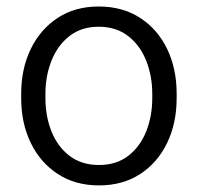

<svg xmlns="http://www.w3.org/2000/svg" viewBox="-20 -558 605 588"><path d="M44.9 -257.3V-271Q44.9 -347.7 74.2 -408Q103.5 -468.3 156.7 -503.2Q210 -538.1 282.2 -538.1Q355.5 -538.1 409.2 -503.2Q462.9 -468.3 491.9 -408Q521 -347.7 521 -271V-257.3Q521 -180.7 491.9 -120.4Q462.9 -60.1 409.4 -25.1Q356 9.8 283.2 9.8Q210.4 9.8 157 -25.1Q103.5 -60.1 74.2 -120.4Q44.9 -180.7 44.9 -257.3ZM119.1 -271V-257.3Q119.1 -202.1 137.7 -155.5Q156.2 -108.9 192.9 -80.8Q229.5 -52.7 283.2 -52.7Q336.4 -52.7 372.8 -80.8Q409.2 -108.9 427.7 -155.5Q446.3 -202.1 446.3 -257.3V-271Q446.3 -325.2 427.7 -372.1Q409.2 -418.9 372.6 -447.5Q335.9 -476.1 282.2 -476.1Q229 -476.1 192.6 -447.5Q156.2 -418.9 137.7 -372.1Q119.1 -325.2 119.1 -271Z"/></svg>

Font: Vazirmatn RD FD Light
Style: Regular
Weight: 300
Designer: Saber Rastikerdar
Foundry: Saber Rastikerdar
Version: Version 33.003